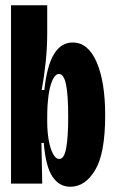

<svg xmlns="http://www.w3.org/2000/svg" viewBox="-20 -700 436 732"><path d="M248 12Q206 12 180 -26.5Q154 -65 147 -155H138L141 0H22V-250V-680H160V-574Q160 -520 154.5 -466Q149 -412 139 -357H149Q159 -450 186 -494Q213 -538 257 -538Q316 -538 348.5 -463Q381 -388 381 -260Q381 -116 343 -52Q305 12 248 12ZM206 -94Q225 -94 232.5 -136Q240 -178 240 -253Q240 -340 231.5 -379Q223 -418 205 -418Q191 -418 180.5 -395.5Q170 -373 165 -336Q160 -299 160 -255V-235Q160 -199 165.5 -167Q171 -135 181.5 -114.5Q192 -94 206 -94Z"/></svg>

Font: Bricolage Grotesque 96pt Condensed Bricolage Grotesque 48pt Condensed Regular
Style: Bold
Weight: 700
Width: 3
Designer: Mathieu Triay
Foundry: Atelier Triay
Version: Version 1.001; ttfautohint (v1.8.4.7-5d5b);gftools[0.9.33.de